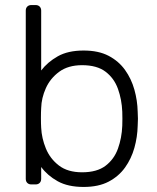

<svg xmlns="http://www.w3.org/2000/svg" viewBox="-20 -730 620 760"><path d="M311 10Q249 10 208.5 -12.5Q168 -35 143 -69V-22Q143 -12 137 -6Q131 0 121 0H104Q94 0 88 -6Q82 -12 82 -22V-688Q82 -698 88 -704Q94 -710 104 -710H121Q131 -710 137 -704Q143 -698 143 -688V-451Q168 -484 208.5 -507Q249 -530 311 -530Q370 -530 410 -509Q450 -488 475 -453Q500 -418 512 -375Q524 -332 525 -288Q526 -273 526 -260Q526 -247 525 -232Q524 -188 512 -145Q500 -102 475 -67Q450 -32 410 -11Q370 10 311 10ZM305 -48Q364 -48 398 -74Q432 -100 447 -142Q462 -184 464 -232Q465 -260 464 -288Q462 -336 447 -378Q432 -420 398 -446Q364 -472 305 -472Q250 -472 214.5 -446Q179 -420 161.5 -381Q144 -342 143 -302Q142 -287 142 -263Q142 -239 143 -224Q145 -183 161.5 -142.5Q178 -102 213 -75Q248 -48 305 -48Z"/></svg>

Font: Rubik Light
Style: Regular
Weight: 300
Designer: Hubert and Fischer
Foundry: Hubert and Fischer
Version: Version 2.300;gftools[0.9.30]